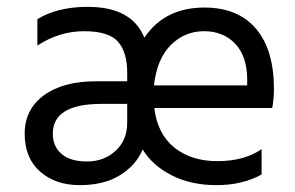

<svg xmlns="http://www.w3.org/2000/svg" viewBox="-20 -535 859 560"><path d="M429 -286H701V-306Q700 -372 665.5 -408Q631 -444 575 -444Q519 -444 478.5 -404Q438 -364 429 -286ZM134 -145Q134 -108 159.5 -86Q185 -64 234 -64Q283 -64 317 -95Q351 -126 351 -177V-232H276Q134 -232 134 -145ZM261 -298H351V-323Q351 -383 324 -413.5Q297 -444 225 -444Q153 -444 89 -402V-479Q147 -515 236 -515Q365 -515 401 -425Q460 -513 576 -513Q674 -513 726.5 -451.5Q779 -390 779 -275Q779 -247 774 -220H430Q439 -145 488 -105Q537 -65 614.5 -65Q692 -65 743 -100V-26Q686 5 612 5Q538 5 482 -23Q426 -51 396 -99Q377 -53 330 -24Q283 5 212.5 5Q142 5 97 -34.5Q52 -74 52 -145Q52 -216 108 -257Q164 -298 261 -298Z"/></svg>

Font: Hind Madurai
Style: Regular
Weight: 400
Designer: Jyotish Sonowal
Foundry: Indian Type Foundry
Version: Version 0.702;PS 1.0;hotconv 1.0.81;makeotf.lib2.5.63406